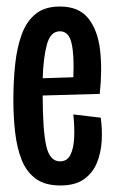

<svg xmlns="http://www.w3.org/2000/svg" viewBox="-20 -558 351 589"><path d="M165 11Q118 11 89.5 -10Q61 -31 46.5 -67.5Q32 -104 26.5 -151.5Q21 -199 21 -251Q21 -309 26.5 -360.5Q32 -412 46.5 -452Q61 -492 89 -515Q117 -538 164 -538Q222 -538 251 -501.5Q280 -465 287 -404.5Q294 -344 286 -270L111 -265V-263Q111 -161 121.5 -112Q132 -63 164 -63Q186 -63 196 -83Q206 -103 207.5 -135.5Q209 -168 205 -207L289 -197Q294 -163 292 -126.5Q290 -90 277.5 -59Q265 -28 238 -8.5Q211 11 165 11ZM164 -462Q135 -462 124 -422Q113 -382 111 -318L205 -321Q208 -389 199.5 -425.5Q191 -462 164 -462Z"/></svg>

Font: Bricolage Grotesque 48pt Condensed
Style: Regular
Weight: 400
Width: 3
Designer: Mathieu Triay
Foundry: Atelier Triay
Version: Version 1.000; ttfautohint (v1.8.4.7-5d5b);gftools[0.9.32]